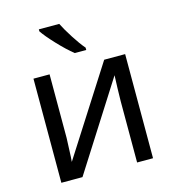

<svg xmlns="http://www.w3.org/2000/svg" viewBox="-113 -861 868 955"><g transform="rotate(-15 321.5 -383.0)"><path d="M168 -536.1V-209L164.1 -114.3L162.1 -86.9L449.2 -536.1H557.1V0H475.1V-315.9L476.6 -383.8L479 -448.2L193.8 0H85V-536.1ZM375.5 -606H316.4Q280.3 -634.8 236.3 -681.6Q192.4 -728.5 174.3 -755.9V-766.1H279.3Q294.9 -734.4 323.7 -689.5Q352.5 -644.5 375.5 -618.2Z"/></g></svg>

Font: NotoSans
Style: Regular
Weight: 400
Designer: Monotype Design team
Foundry: Monotype Imaging Inc.
Version: Version 1.04